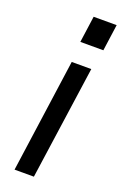

<svg xmlns="http://www.w3.org/2000/svg" viewBox="-138 -740 502 784"><g transform="rotate(20 113.0 -348.5)"><path d="M36 0 105 -493H190L120 0ZM110 -582 126 -697H226L210 -582Z"/></g></svg>

Font: Hanken Grotesk
Style: Italic
Weight: 400
Italic angle: -8°
Designer: Alfredo Marco Pradil
Foundry: Hanken Design Co.
Version: Version 3.013